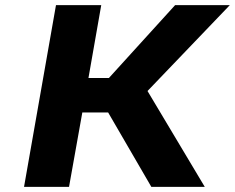

<svg xmlns="http://www.w3.org/2000/svg" viewBox="-20 -731 919 751"><path d="M403 -291 572 0H781L557 -375L879 -711H665L406 -426H326L376 -711H199L74 0H250L302 -291Z"/></svg>

Font: Asimov
Style: XWidIt
Weight: 500
Designer: Google
Version: Version 2.000980; 2014